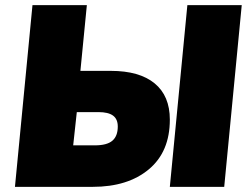

<svg xmlns="http://www.w3.org/2000/svg" viewBox="-20 -725 979 745"><path d="M106 -705H317L292 -450H410Q521 -450 580 -401.5Q639 -353 639 -261Q639 -136 557.5 -68Q476 0 340 0H38ZM707 -705H918L850 0H639ZM348 -161Q395 -161 416 -179Q437 -197 437 -234Q437 -263 418.5 -276.5Q400 -290 362 -290H278L264 -161Z"/></svg>

Font: Nunito Sans Heavy Heavy
Style: Italic
Weight: 400
Italic angle: -4.541°
Designer: Vernon Adams
Foundry: Vernon Adams
Version: Version 2.002